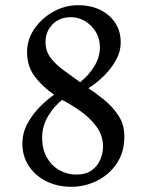

<svg xmlns="http://www.w3.org/2000/svg" viewBox="-20 -705 564 738"><path d="M66 -153Q66 -194 85.5 -230Q105 -266 133.5 -294.5Q162 -323 188 -341Q144 -371 114 -410.5Q84 -450 84 -505Q84 -553 112 -594Q140 -635 185 -660Q230 -685 280 -685Q353 -685 398.5 -645Q444 -605 444 -543Q444 -506 425 -472.5Q406 -439 377.5 -411.5Q349 -384 320 -366Q347 -348 379 -322.5Q411 -297 434.5 -262Q458 -227 458 -181Q458 -119 428 -75.5Q398 -32 351.5 -9.5Q305 13 255 13Q200 13 157.5 -8.5Q115 -30 90.5 -67.5Q66 -105 66 -153ZM155 -543Q155 -509 174.5 -483Q194 -457 224.5 -435Q255 -413 288 -389Q322 -416 343 -451Q364 -486 364 -523Q364 -557 348 -583Q332 -609 306.5 -624Q281 -639 253 -639Q209 -639 182 -611.5Q155 -584 155 -543ZM376 -141Q376 -184 351.5 -217.5Q327 -251 290.5 -277Q254 -303 219 -321Q187 -296 164.5 -258Q142 -220 142 -177Q142 -131 160.5 -99Q179 -67 209 -50.5Q239 -34 273 -34Q311 -34 333.5 -51Q356 -68 366 -92.5Q376 -117 376 -141Z"/></svg>

Font: Sedan
Style: Regular
Weight: 400
Designer: Sebastian Salazar
Foundry: Sebastian Salazar
Version: Version 1.100; ttfautohint (v1.8.4.7-5d5b)